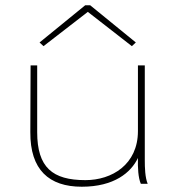

<svg xmlns="http://www.w3.org/2000/svg" viewBox="-20 -697 665 728"><path d="M145 -522 313 -652 480 -522 495 -536 322 -677H303L130 -536ZM290 11C413 11 477 -43 503 -98C502 -61 504 -23 514 0H540C530 -24 529 -62 529 -89V-449H503V-200C503 -73 404 -14 304 -14C179 -14 121 -62 121 -196V-449H96L95 -196C94 -53 166 11 290 11Z"/></svg>

Font: Inconsolata Expanded ExtraLight
Style: Regular
Weight: 200
Width: 7
Monospace: yes
Designer: Raph Levien, Cyreal, Brenton Simpson
Foundry: Raph Levien, Cyreal, Google
Version: Version 3.100